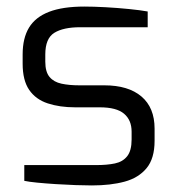

<svg xmlns="http://www.w3.org/2000/svg" viewBox="-20 -559 540 585"><path d="M260 6Q240 6 211 5Q182 4 150.5 2Q119 0 93.5 -2.5Q68 -5 54 -8V-56H273Q306 -56 330 -61Q354 -66 367.5 -83Q381 -100 381 -134V-158Q381 -193 358 -212.5Q335 -232 284 -232H209Q162 -232 125.5 -244Q89 -256 69 -285Q49 -314 49 -365V-393Q49 -443 68.5 -475Q88 -507 129.5 -523Q171 -539 237 -539Q265 -539 301.5 -537Q338 -535 373 -531.5Q408 -528 430 -524V-476H224Q173 -476 145.5 -459Q118 -442 118 -393V-371Q118 -340 131 -324.5Q144 -309 167.5 -304Q191 -299 222 -299H298Q371 -299 411 -265Q451 -231 451 -167V-130Q451 -76 426.5 -46.5Q402 -17 359.5 -5.5Q317 6 260 6Z"/></svg>

Font: Exo Thin
Style: Regular
Weight: 400
Version: Version 2.000